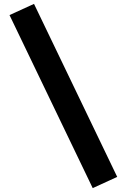

<svg xmlns="http://www.w3.org/2000/svg" viewBox="-20 -858 655 993"><path d="M29.2 -780 155.9 -837.9 586.2 56.9 459.5 114.9Z"/></svg>

Font: FiraCode Nerd Font
Style: Bold
Weight: 700
Designer: Carrois Corporate, Edenspiekermann AG, Nikita Prokopov
Foundry: Carrois Corporate, Edenspiekermann AG, Nikita Prokopov
Version: Version 6.002;Nerd Fonts 2.1.0